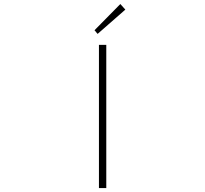

<svg xmlns="http://www.w3.org/2000/svg" viewBox="-20 -953 1040 973"><path d="M481.4 0V-725.6H518.6V0ZM474.6 -781.2 459 -799.8 589.8 -932.6 615.2 -904.3Z"/></svg>

Font: Gen Shin Gothic Monospace ExtraLight
Style: Regular
Weight: 200
Designer: [Source Han Sans]
Ryoko NISHIZUKA  (kana & ideographs); Paul D. Hunt (Latin, Greek & Cyrillic); Wenlong ZHANG  (bopomofo
Version: Version 1.002.20150607